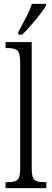

<svg xmlns="http://www.w3.org/2000/svg" viewBox="-20 -979 270 999"><path d="M9 0V-31H16Q43 -31 58 -36Q73 -41 79 -56.5Q85 -72 85 -105V-656Q85 -705 69.5 -717Q54 -729 21 -729H9V-760H145V-105Q145 -72 151 -56.5Q157 -41 172 -36Q187 -31 214 -31H221V0ZM75 -812Q97 -853 116 -889Q135 -925 146 -959H219V-949Q209 -932 188.5 -905Q168 -878 143 -849.5Q118 -821 96 -799H75Z"/></svg>

Font: Noto Serif ExtraCondensed Light
Style: Regular
Weight: 300
Width: 2
Designer: Monotype Design Team
Foundry: Monotype Imaging Inc.
Version: Version 2.014; ttfautohint (v1.8.4.7-5d5b)